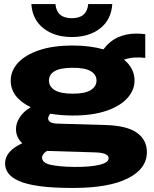

<svg xmlns="http://www.w3.org/2000/svg" viewBox="-20 -752 761 949"><path d="M341 177Q241 177 175.5 168Q110 159 72.5 142Q35 125 20 103Q5 81 5 56Q5 -5 90 -44Q59 -73 59 -114Q59 -143 77.5 -172Q96 -201 132 -222Q33 -270 33 -354Q33 -402 68.5 -441Q104 -480 172.5 -503.5Q241 -527 340 -527Q384 -527 422 -522Q460 -517 491 -508Q523 -550 564 -568Q605 -586 654 -586Q676 -586 698 -583V-466Q671 -469 644.5 -467.5Q618 -466 593 -457Q645 -414 645 -354Q645 -306 609 -266.5Q573 -227 505 -204Q437 -181 340 -181Q281 -181 229 -190Q218 -178 218 -166Q218 -156 228 -149Q238 -142 263 -141L502 -134Q607 -131 656.5 -96Q706 -61 706 0Q706 82 612 129.5Q518 177 341 177ZM340 -289Q401 -289 429 -307Q457 -325 457 -354Q457 -383 429 -400Q401 -417 340 -417Q279 -417 250.5 -400.5Q222 -384 222 -354Q222 -324 250.5 -306.5Q279 -289 340 -289ZM346 73Q423 74 470 63Q517 52 517 30Q517 2 444 1L212 -6Q188 9 188 27Q188 53 230 62.5Q272 72 346 73ZM335 -569Q250 -569 195 -612Q140 -655 135 -732H254Q260 -662 335 -662Q410 -662 416 -732H535Q530 -655 475.5 -612Q421 -569 335 -569Z"/></svg>

Font: Special Gothic Expanded One
Style: Regular
Weight: 400
Designer: Alistair McCready
Foundry: Monolith
Version: Version 1.010; ttfautohint (v1.8.4.7-5d5b)